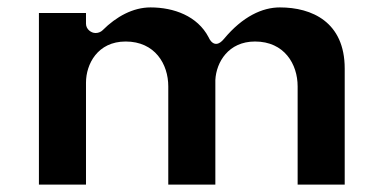

<svg xmlns="http://www.w3.org/2000/svg" viewBox="-20 -523 1036 518"><path d="M85 -25H212V-300C212 -349.5 242.9 -411 319 -411C398.2 -411 434 -349.9 434 -290V-25H561V-306C561 -306.3 561 -306.9 561 -307.3C563.5 -355.1 596.1 -411 668 -411C747.2 -411 783 -349.9 783 -290V-25H910V-338C910 -463.6 821.5 -503 735 -503C688.1 -503 634.8 -478.9 584.2 -418C557.2 -385.5 542.8 -422.4 542.8 -422.4C512.8 -479.9 448.9 -503 386 -503C338.9 -503 293.7 -478.3 256.7 -441.3C252.8 -437.4 245.8 -434 239 -434H237C226.3 -434 212 -443.9 212 -459V-488H85Z"/></svg>

Font: Hussar Ekologiczny
Style: Regular
Weight: 400
Foundry: Cannot Into Space Fonts
Version: Version 0.97